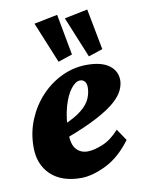

<svg xmlns="http://www.w3.org/2000/svg" viewBox="-78 -716 582 779"><g transform="rotate(-10 213.0 -326.5)"><path d="M193.4 7.8Q113.3 7.8 68.8 -34.7Q24.4 -77.1 24.4 -148.4Q24.4 -209 46.4 -261.7Q68.4 -314.5 106 -354.5Q143.6 -394.5 192.4 -417.5Q241.2 -440.4 294.9 -440.4Q355.5 -440.4 386.7 -417Q418 -393.6 418 -355.5Q418 -336.9 408.2 -315.4Q398.4 -293.9 372.1 -270Q345.7 -246.1 294.4 -218.8Q243.2 -191.4 159.2 -160.2V-215.8Q210 -237.3 236.8 -259.3Q263.7 -281.2 273.4 -304.2Q283.2 -327.1 283.2 -349.6Q283.2 -366.2 275.9 -374.5Q268.6 -382.8 256.8 -382.8Q238.3 -382.8 218.8 -357.4Q199.2 -332 186.5 -286.1Q173.8 -240.2 173.8 -177.7Q173.8 -133.8 191.4 -113.8Q209 -93.8 238.3 -93.8Q263.7 -93.8 299.8 -108.4Q335.9 -123 369.1 -160.2L401.4 -112.3Q353.5 -47.9 296.4 -20Q239.3 7.8 193.4 7.8ZM309.6 -472.7 240.2 -641.6 335.9 -661.1 368.2 -492.2ZM184.6 -472.7 115.2 -641.6 211.9 -661.1 243.2 -492.2Z"/></g></svg>

Font: Crimson Pro ExtraBold
Style: Italic
Weight: 800
Italic angle: -12°
Designer: Jacques Le Bailly
Foundry: Baron von Fonthausen
Version: Version 1.003